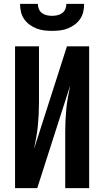

<svg xmlns="http://www.w3.org/2000/svg" viewBox="-20 -975 540 995"><path d="M58 0V-735H182V-441Q182 -411 180.5 -381Q179 -351 176 -321Q173 -291 167.5 -261.5Q162 -232 156 -202L327 -735H442V0H318V-294Q318 -324 319.5 -354Q321 -384 324 -414Q327 -444 332.5 -473.5Q338 -503 344 -533L173 0ZM250 -815Q229 -815 208.5 -817.5Q188 -820 169 -827.5Q150 -835 133 -847.5Q116 -860 104.5 -877Q93 -894 88.5 -914Q84 -934 84 -955H176Q176 -941 181.5 -928Q187 -915 198 -907Q209 -899 222.5 -896Q236 -893 250 -893Q264 -893 277.5 -896Q291 -899 302 -907Q313 -915 318.5 -928Q324 -941 324 -955H416Q416 -934 411.5 -914Q407 -894 395.5 -877Q384 -860 367 -847.5Q350 -835 331 -827.5Q312 -820 291.5 -817.5Q271 -815 250 -815Z"/></svg>

Font: Iosevka Curly Extrabold
Style: Regular
Weight: 800
Monospace: yes
Designer: Belleve Invis
Foundry: Belleve Invis
Version: Version 22.1.2; ttfautohint (v1.8.4)